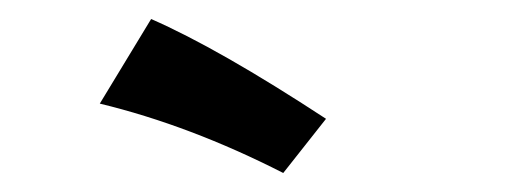

<svg xmlns="http://www.w3.org/2000/svg" viewBox="-20 -697 540 202"><path d="M323 -572 278 -515Q180 -565 85 -588L139 -677Q210 -646 323 -572Z"/></svg>

Font: Boogaloo
Style: Regular
Weight: 400
Designer: John Vargas Beltran
Foundry: John Vargas Beltran
Version: Version 1.002